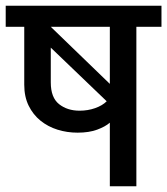

<svg xmlns="http://www.w3.org/2000/svg" viewBox="-30 -653 586 673"><path d="M536 -559H448V0H355V-223Q339 -209 310.5 -198.5Q282 -188 242 -188Q205 -188 171.5 -198.5Q138 -209 112 -230Q86 -251 70.5 -282.5Q55 -314 55 -356V-559H-10V-633H536ZM148 -364Q148 -311 177 -288Q206 -265 249 -265Q278 -265 303.5 -274Q329 -283 344 -298L148 -486ZM355 -559H148L355 -359Z"/></svg>

Font: Ek Mukta Medium
Style: Regular
Weight: 500
Designer: Girish Dalvi and Yashodeep Gholap
Foundry: Ek Type
Version: Version 2.538;PS 1.002;hotconv 16.6.51;makeotf.lib2.5.65220;